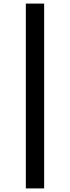

<svg xmlns="http://www.w3.org/2000/svg" viewBox="-20 -857 389 1070"><path d="M124 -837H226V193H124Z"/></svg>

Font: BioRhyme Medium
Style: Regular
Weight: 500
Designer: Aoife Mooney
Foundry: Aoife Mooney Type
Version: Version 1.600;gftools[0.9.33]